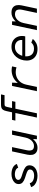

<svg xmlns="http://www.w3.org/2000/svg" viewBox="1512 -2268 769 3832"><g transform="rotate(-90 1896.0 -352.5)"><path d="M303.7 12Q254.7 12 208 -1.2Q161.4 -14.4 126.5 -42.6Q91.6 -70.7 77.3 -115.8L154.6 -143Q161.8 -111.4 185.6 -91.8Q209.4 -72.2 241.9 -63.8Q274.4 -55.4 307.3 -55.4Q339.8 -55.4 367.6 -64.6Q395.3 -73.7 412 -91.9Q428.7 -110 428.7 -138.3Q428.7 -168.4 402.5 -184.5Q376.4 -200.6 335.4 -213.4L258.3 -238.4Q202.9 -256.4 170.4 -285.9Q137.9 -315.3 137.9 -362.7Q137.9 -410.1 167.1 -442.4Q196.3 -474.7 242.2 -491.1Q288.2 -507.4 339.3 -507.4Q382.4 -507.4 423.1 -496.8Q463.7 -486.1 494.9 -462.5Q526.2 -438.9 539.6 -399.8L464.3 -372.9Q456.6 -397.8 435.4 -412.5Q414.2 -427.2 386.6 -433.7Q359 -440.2 331.6 -440.2Q303.7 -440.2 278.1 -432.6Q252.4 -424.9 236.5 -409.6Q220.5 -394.4 220.5 -371.1Q220.5 -346 242 -330.4Q263.5 -314.8 294.8 -304.6L373.6 -279Q439.3 -257.3 475.6 -227.6Q511.8 -197.9 511.8 -149.4Q511.8 -98.5 483.5 -62.4Q455.2 -26.3 408.1 -7.1Q361.1 12 303.7 12Z M864.7 12Q801.3 12 766.5 -15.5Q731.8 -43 722.5 -89.3Q713.3 -135.6 724.9 -189.5L790.3 -496H875.6L813.7 -204.2Q799.4 -139.1 817 -98.5Q834.5 -58 899.6 -58Q936.4 -58 970.1 -78.4Q1003.8 -98.9 1029.4 -137.3Q1054.9 -175.7 1066.1 -229.5L1123.1 -496H1208.4L1102.7 0H1033.4L1035.7 -76.5Q1018.9 -56.5 993.3 -35.8Q967.8 -15.2 935.4 -1.6Q902.9 12 864.7 12Z M1465.2 0 1556.4 -429.5H1404.9L1418.7 -496H1570.2L1592.8 -601Q1603.7 -651.6 1620.3 -676.3Q1637 -701 1663.7 -708.8Q1690.4 -716.6 1729.6 -716.6H1927.2L1912.4 -645.7H1732.1Q1705.7 -645.7 1694.9 -635.9Q1684 -626 1675.4 -587.9L1655.5 -496H1793.5L1779.7 -429.5H1641.7L1550.5 0Z M1991.6 0 2096.6 -496H2162.3L2157.1 -380.6Q2205.4 -443.9 2272.3 -474.2Q2339.1 -504.5 2408.4 -504.5Q2428.1 -504.5 2449.5 -501.9Q2470.9 -499.3 2486.5 -495.7L2467.6 -407.5Q2446.7 -414.6 2422 -418.7Q2397.4 -422.8 2373.7 -422.8Q2314 -422.8 2262.2 -399Q2210.3 -375.3 2173.4 -327.6Q2136.5 -279.9 2120.7 -207.3L2076.9 0Z M2834 12Q2759.7 12 2708.1 -15.6Q2656.5 -43.2 2629.6 -91.9Q2602.7 -140.6 2602.7 -203.2Q2602.7 -262.9 2622.4 -317.6Q2642.2 -372.4 2678.4 -414.9Q2714.6 -457.4 2765.4 -482.4Q2816.1 -507.4 2878.8 -507.4Q2959.4 -507.4 3011 -469.5Q3062.7 -431.6 3082.7 -369.4Q3102.7 -307.2 3086.2 -233H2687.3Q2681.5 -150.2 2721.7 -104.1Q2761.8 -58 2841.8 -58Q2882.7 -58 2911.4 -72.1Q2940.1 -86.2 2961.5 -111.5L3035.4 -81.6Q2999.2 -38 2949.1 -13Q2899 12 2834 12ZM2697.4 -292.4H3013.5Q3017.8 -333 3002.1 -366Q2986.5 -398.9 2954.1 -418.9Q2921.6 -438.8 2875 -438.8Q2826.6 -438.8 2791.1 -418.4Q2755.7 -398 2732.5 -364.7Q2709.3 -331.5 2697.4 -292.4Z M3210 0 3315.7 -496H3385.9L3383.7 -420.5Q3399.9 -440.4 3425.7 -460.3Q3451.4 -480.3 3485.6 -493.8Q3519.8 -507.4 3559.3 -507.4Q3626.1 -507.4 3661.4 -480.1Q3696.7 -452.8 3706.4 -407.3Q3716.1 -361.7 3704.3 -306.5L3638.8 0H3553.6L3615.4 -291.8Q3629.7 -357.5 3611.6 -397.4Q3593.5 -437.4 3523.6 -437.4Q3485.9 -437.4 3450.7 -416.6Q3415.6 -395.8 3389.2 -357.4Q3362.8 -319 3351.6 -266L3295.3 0Z"/></g></svg>

Font: Atkinson Hyperlegible Mono ExtraLight
Style: Italic
Weight: 200
Italic angle: -12°
Monospace: yes
Designer: Elliott Scott, Megan Eiswerth, Linus Boman, Theodore Petrosky, Letters from Sweden
Foundry: Applied Design Works, Letters from Sweden
Version: Version 2.001